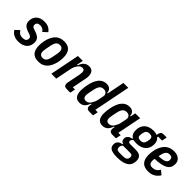

<svg xmlns="http://www.w3.org/2000/svg" viewBox="146 -1863 3198 3198"><g transform="rotate(45 1745.5 -264.0)"><path d="M188 12Q60 12 5 -81L79 -149Q100 -112 125.5 -97Q151 -82 192 -82Q281 -82 281 -150Q281 -172 269.5 -184.5Q258 -197 229 -207L184 -222Q122 -244 95.5 -275.5Q69 -307 69 -359Q69 -395 81 -427Q93 -459 117.5 -483Q142 -507 179 -520.5Q216 -534 266 -534Q322 -534 362 -514.5Q402 -495 432 -453L358 -385Q321 -440 258 -440Q181 -440 181 -375Q181 -354 193 -341.5Q205 -329 231 -321L276 -306Q340 -283 366.5 -252Q393 -221 393 -169Q393 -129 379.5 -95.5Q366 -62 339.5 -38Q313 -14 275 -1Q237 12 188 12Z M657 12Q478 12 478 -188Q478 -212 480.5 -240Q483 -268 488 -294Q511 -406 569.5 -470Q628 -534 731 -534Q910 -534 910 -334Q910 -310 907.5 -282Q905 -254 900 -228Q877 -116 818.5 -52Q760 12 657 12ZM667 -82Q711 -82 735 -111.5Q759 -141 772 -209L791 -307Q796 -332 796 -354Q796 -440 721 -440Q677 -440 653 -410.5Q629 -381 616 -313L597 -215Q592 -190 592 -168Q592 -82 667 -82Z M957 0 1061 -522H1176L1153 -408H1167Q1189 -471 1225.5 -502.5Q1262 -534 1317 -534Q1426 -534 1426 -403Q1426 -386 1422.5 -363Q1419 -340 1415 -323L1369 -93H1422L1403 0H1320Q1250 0 1250 -65Q1250 -72 1251 -79.5Q1252 -87 1254 -94L1297 -309Q1300 -326 1302.5 -346Q1305 -366 1305 -380Q1305 -411 1293 -424Q1281 -437 1255 -437Q1229 -437 1211.5 -425.5Q1194 -414 1177 -391Q1160 -368 1147.5 -341.5Q1135 -315 1129 -285L1072 0Z M1852 0Q1782 0 1782 -63Q1782 -76 1786 -95L1790 -116H1777Q1751 -47 1716 -17.5Q1681 12 1627 12Q1565 12 1532.5 -28Q1500 -68 1500 -154Q1500 -184 1504 -216Q1508 -248 1513 -277Q1536 -401 1590 -467.5Q1644 -534 1730 -534Q1781 -534 1809.5 -506.5Q1838 -479 1840 -432H1853L1914 -740H2029L1900 -93H1957L1938 0ZM1682 -85Q1735 -85 1768 -135Q1784 -159 1796.5 -186.5Q1809 -214 1814 -240L1835 -345Q1843 -385 1821.5 -411Q1800 -437 1758 -437Q1709 -437 1683 -406Q1657 -375 1644 -312L1627 -229Q1623 -209 1620 -188Q1617 -167 1617 -155Q1617 -122 1633.5 -103.5Q1650 -85 1682 -85Z M2393 0Q2323 0 2323 -63Q2323 -76 2327 -95L2331 -116H2318Q2292 -47 2257 -17.5Q2222 12 2168 12Q2106 12 2073.5 -28Q2041 -68 2041 -154Q2041 -184 2045 -216Q2049 -248 2054 -277Q2077 -401 2131 -467.5Q2185 -534 2271 -534Q2322 -534 2350.5 -506.5Q2379 -479 2381 -432H2394L2412 -522H2527L2441 -93H2498L2479 0ZM2223 -85Q2276 -85 2309 -135Q2325 -159 2337.5 -186.5Q2350 -214 2355 -240L2376 -345Q2384 -385 2362.5 -411Q2341 -437 2299 -437Q2250 -437 2224 -406Q2198 -375 2185 -312L2168 -229Q2164 -209 2161 -188Q2158 -167 2158 -155Q2158 -122 2174.5 -103.5Q2191 -85 2223 -85Z M2987 26Q2987 212 2714 212Q2658 212 2621 204.5Q2584 197 2561.5 183Q2539 169 2529.5 147.5Q2520 126 2520 99Q2520 54 2547.5 26.5Q2575 -1 2623 -6L2624 -22Q2601 -27 2588 -45Q2575 -63 2575 -91Q2575 -133 2605 -158.5Q2635 -184 2679 -188V-201Q2615 -234 2615 -329Q2615 -375 2629 -413Q2643 -451 2671 -478Q2699 -505 2740 -519.5Q2781 -534 2834 -534Q2881 -534 2917 -520L2923 -550Q2930 -581 2946 -594.5Q2962 -608 2997 -608H3067L3049 -517H2956L2951 -497Q2973 -482 2987 -452Q3001 -422 3001 -380Q3001 -335 2986.5 -298.5Q2972 -262 2943.5 -235.5Q2915 -209 2874 -194.5Q2833 -180 2779 -180Q2742 -180 2715 -187Q2695 -180 2683.5 -166Q2672 -152 2672 -132Q2672 -115 2683 -107Q2694 -99 2720 -99H2844Q2920 -99 2953.5 -68.5Q2987 -38 2987 26ZM2871 52Q2871 25 2858.5 14Q2846 3 2810 3H2649Q2618 26 2618 70Q2618 101 2635 115Q2652 129 2697 129H2762Q2825 129 2848 109.5Q2871 90 2871 52ZM2793 -261Q2833 -261 2854 -279.5Q2875 -298 2884 -342Q2891 -376 2891 -391Q2891 -421 2876 -436.5Q2861 -452 2822 -452Q2782 -452 2761 -433.5Q2740 -415 2731 -371Q2724 -337 2724 -322Q2724 -292 2739 -276.5Q2754 -261 2793 -261Z M3245 12Q3146 12 3101.5 -40.5Q3057 -93 3057 -188Q3057 -212 3059.5 -241Q3062 -270 3067 -294Q3092 -411 3154.5 -472.5Q3217 -534 3317 -534Q3391 -534 3436.5 -497.5Q3482 -461 3482 -392Q3482 -303 3408.5 -260.5Q3335 -218 3176 -214Q3173 -202 3172 -189.5Q3171 -177 3171 -168Q3171 -125 3189 -103.5Q3207 -82 3249 -82Q3290 -82 3321.5 -100Q3353 -118 3380 -160L3451 -101Q3412 -41 3361.5 -14.5Q3311 12 3245 12ZM3303 -444Q3261 -444 3236 -415.5Q3211 -387 3199 -329L3191 -291Q3245 -294 3279.5 -300.5Q3314 -307 3334 -318.5Q3354 -330 3361.5 -345.5Q3369 -361 3369 -382Q3369 -444 3303 -444Z"/></g></svg>

Font: IBM Plex Sans Condensed SemiBold
Style: Italic
Weight: 600
Width: 3
Italic angle: -11°
Designer: Mike Abbink, Paul van der Laan, Pieter van Rosmalen
Foundry: Bold Monday
Version: Version 1.3